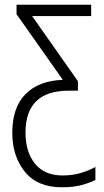

<svg xmlns="http://www.w3.org/2000/svg" viewBox="-20 -552 442 813"><path d="M242 241Q290 241 324 232Q358 223 384 210V155Q357 170 322 180.5Q287 191 245 191Q169 191 128.5 141.5Q88 92 88 9Q88 -168 271 -168H310V-208L116 -484H366V-532H50V-492L246 -214Q143 -210 87.5 -153Q32 -96 32 10Q32 109 85 175Q138 241 242 241Z"/></svg>

Font: Noto Sans UI SemiCondensed Light
Style: Regular
Weight: 300
Width: 4
Designer: Monotype Design Team
Foundry: Monotype Imaging Inc.
Version: Version 1.901